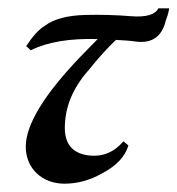

<svg xmlns="http://www.w3.org/2000/svg" viewBox="-20 -433 427 462"><path d="M277 -93C254 -66 226 -55 193 -59C155 -64 136 -86 136 -125C136 -175 155 -221 193 -264C217 -294 239 -318 259 -337C278 -336 294 -335 307 -333C346 -328 370 -345 379 -384C383 -394 386 -404 387 -413H361C354 -398 332 -391 295 -394C259 -397 222 -398 185 -397C142 -396 109 -387 88 -371C73 -362 58 -345 43 -322L54 -312C94 -332 148 -341 215 -339L173 -296C86 -205 42 -133 42 -80C42 -27 82 9 135 9C166 9 196 1 226 -16C260 -34 281 -56 289 -83Z"/></svg>

Font: GFS Pyrsos
Style: Regular
Weight: 400
Designer: George Matthiopoulos
Foundry: George Matthiopoulos
Version: Version 1.0